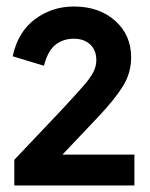

<svg xmlns="http://www.w3.org/2000/svg" viewBox="-20 -783 461 590"><path d="M24 -292 170 -446Q220 -500 238.5 -521.5Q257 -543 266.5 -561Q276 -579 276 -598Q276 -629 257 -646.5Q238 -664 207 -664Q174 -664 150.5 -645.5Q127 -627 115 -581L19 -610Q35 -685 87.5 -724Q140 -763 207 -763Q285 -763 334 -719Q383 -675 383 -607Q383 -559 358 -518.5Q333 -478 281 -423L172 -308H393V-213H24Z"/></svg>

Font: BLUETTI 2.0 Medium
Style: Italic
Weight: 500
Designer: Stijn de Vries
Foundry: tokotype
Version: Version 2.005;October 31, 2023;FontCreator 14.0.0.2814 64-bi